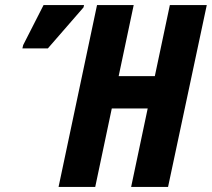

<svg xmlns="http://www.w3.org/2000/svg" viewBox="-20 -734 832 754"><path d="M210 0 361 -714H505L446 -435H588L647 -714H792L640 0H495L560 -308H419L354 0ZM68 -544 71 -557 151 -714H310L308 -705L168 -544Z"/></svg>

Font: Noto Sans ExtraCondensed ExtraBold
Style: Italic
Weight: 800
Width: 2
Italic angle: -12°
Designer: Monotype Design Team
Foundry: Monotype Imaging Inc.
Version: Version 2.013; ttfautohint (v1.8.4.7-5d5b)